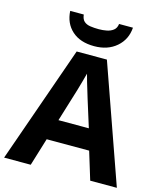

<svg xmlns="http://www.w3.org/2000/svg" viewBox="-134 -1037 959 1135"><g transform="rotate(15 345.0 -469.5)"><path d="M527 0 475 -170H215L163 0H0L252 -717H437L690 0ZM387 -463Q382 -480 374 -506Q366 -532 358 -559Q350 -586 345 -606Q340 -586 331.5 -556.5Q323 -527 315.5 -500.5Q308 -474 304 -463L253 -297H439ZM537 -939Q532 -866 479 -820Q426 -774 343 -774Q257 -774 207 -819Q157 -864 153 -939H236Q239 -911 253.5 -898Q268 -885 292 -881.5Q316 -878 344 -878Q368 -878 391.5 -882.5Q415 -887 432 -900Q449 -913 452 -939Z"/></g></svg>

Font: Noto Sans Kawi
Style: Bold
Weight: 700
Designer: Fadhl Haqq
Version: Version 1.000